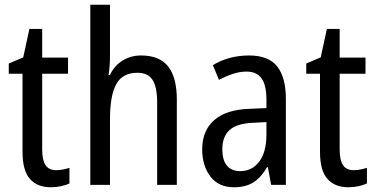

<svg xmlns="http://www.w3.org/2000/svg" viewBox="-20 -780 1585 810"><path d="M217 -62Q231 -62 246 -65Q261 -68 273 -72V-6Q258 1 237.5 5.5Q217 10 194 10Q138 10 106.5 -25Q75 -60 75 -140V-469H17V-512L78 -538L104 -658H158V-537H267V-469H158V-148Q158 -105 172 -83.5Q186 -62 217 -62Z M444 -543Q444 -500 438 -464H444Q463 -504 498 -525Q533 -546 575 -546Q653 -546 689.5 -499.5Q726 -453 726 -360V0H643V-347Q643 -413 623.5 -443Q604 -473 560 -473Q497 -473 470.5 -425Q444 -377 444 -278V0H361V-760H444Z M1031 -546Q1113 -546 1149.5 -499.5Q1186 -453 1186 -363V0H1124L1110 -75H1107Q1082 -32 1049.5 -11Q1017 10 967 10Q902 10 867.5 -35.5Q833 -81 833 -150Q833 -229 884 -273.5Q935 -318 1034 -321L1104 -324V-359Q1104 -422 1083 -450Q1062 -478 1020 -478Q992 -478 963 -468.5Q934 -459 904 -443L878 -505Q910 -525 949 -535.5Q988 -546 1031 -546ZM1047 -262Q978 -259 948 -231Q918 -203 918 -151Q918 -103 938 -80.5Q958 -58 993 -58Q1043 -58 1073.5 -98Q1104 -138 1104 -213V-265Z M1472 -62Q1486 -62 1501 -65Q1516 -68 1528 -72V-6Q1513 1 1492.5 5.5Q1472 10 1449 10Q1393 10 1361.5 -25Q1330 -60 1330 -140V-469H1272V-512L1333 -538L1359 -658H1413V-537H1522V-469H1413V-148Q1413 -105 1427 -83.5Q1441 -62 1472 -62Z"/></svg>

Font: Noto Sans Myanmar Condensed
Style: Regular
Weight: 400
Width: 3
Designer: Monotype Design Team
Foundry: Monotype Imaging Inc.
Version: Version 2.107; ttfautohint (v1.8.4.7-5d5b)